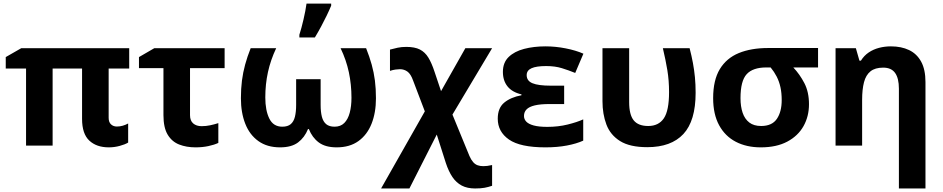

<svg xmlns="http://www.w3.org/2000/svg" viewBox="-20 -816 5282 1076"><path d="M634.8 -106.9Q652.3 -106.9 668.2 -111.6Q684.1 -116.2 698.2 -124V-17.1Q680.7 -6.3 650.6 1.7Q620.6 9.8 589.8 9.8Q521 9.8 480.5 -28.1Q439.9 -65.9 439.9 -149.9V-432.1H274.9V0H126V-432.1H12.2V-496.1L99.1 -545.9H704.1V-432.1H588.9V-155.8Q588.9 -131.3 602.1 -119.1Q615.2 -106.9 634.8 -106.9Z M1238.8 -545.9V-434.1H1044.9V-170.9Q1044.9 -139.6 1062.7 -124.3Q1080.6 -108.9 1109.9 -108.9Q1134.3 -108.9 1157.5 -113.8Q1180.7 -118.7 1203.6 -126V-15.1Q1181.2 -4.4 1147.9 2.7Q1114.7 9.8 1075.7 9.8Q1024.9 9.8 984.1 -6.1Q943.4 -22 919.7 -61.3Q896 -100.6 896 -170.9V-434.1H758.8V-496.1L844.7 -545.9Z M2031.7 -545.9Q2050.8 -498 2063 -454.1Q2075.2 -410.2 2081.1 -364.5Q2086.9 -318.8 2086.9 -265.1Q2086.9 -184.6 2062.3 -122.6Q2037.6 -60.5 1988.8 -25.4Q1939.9 9.8 1866.7 9.8Q1803.2 9.8 1766.4 -17.8Q1729.5 -45.4 1710.9 -92.8H1706.1Q1687 -45.4 1650.4 -17.8Q1613.8 9.8 1549.8 9.8Q1477.1 9.8 1428 -25.4Q1378.9 -60.5 1354.5 -122.6Q1330.1 -184.6 1330.1 -265.1Q1330.1 -318.8 1335.9 -364.5Q1341.8 -410.2 1353.8 -454.1Q1365.7 -498 1384.8 -545.9H1527.8Q1496.6 -480 1481.7 -412.1Q1466.8 -344.2 1466.8 -270Q1466.8 -197.3 1489.3 -151.6Q1511.7 -106 1562 -106Q1592.3 -106 1609.1 -120.1Q1626 -134.3 1632.8 -161.6Q1639.6 -189 1639.6 -228V-372.1H1776.9V-228Q1776.9 -189 1783.9 -161.6Q1791 -134.3 1808.1 -120.1Q1825.2 -106 1855 -106Q1888.7 -106 1909.4 -126.7Q1930.2 -147.5 1939.9 -184.1Q1949.7 -220.7 1949.7 -268.1Q1949.7 -341.8 1935.1 -410.9Q1920.4 -480 1888.7 -545.9ZM1657.7 -606V-621.1Q1663.6 -638.7 1669.4 -660.9Q1675.3 -683.1 1680.9 -707Q1686.5 -731 1690.9 -753.9Q1695.3 -776.9 1697.8 -795.9H1835.9V-784.2Q1825.2 -758.3 1811 -729Q1796.9 -699.7 1780.3 -668.7Q1763.7 -637.7 1744.6 -606Z M2256.8 -553.2Q2304.2 -553.2 2333 -538.6Q2361.8 -523.9 2380.6 -493.2Q2399.4 -462.4 2415.5 -413.1L2451.7 -305.2L2587.9 -545.9H2737.8L2515.6 -173.8L2610.8 58.1Q2620.6 80.1 2631.6 92.5Q2642.6 105 2656.5 110.1Q2670.4 115.2 2688.5 115.2Q2699.2 115.2 2710.7 113.8Q2722.2 112.3 2737.8 108.9V225.1Q2716.8 232.4 2695.6 236.3Q2674.3 240.2 2642.6 240.2Q2598.6 240.2 2567.9 224.1Q2537.1 208 2515.6 176.3Q2494.1 144.5 2478.5 97.2L2427.7 -62L2274.4 240.2H2115.7L2360.8 -191.9L2295.4 -363.8Q2282.2 -401.4 2263.4 -414.8Q2244.6 -428.2 2221.7 -428.2Q2211.9 -428.2 2197 -426.3Q2182.1 -424.3 2165.5 -418.9V-538.1Q2187 -543.9 2208.7 -548.6Q2230.5 -553.2 2256.8 -553.2Z M3141.6 -335.9V-232.9H3059.6Q3008.3 -232.9 2976.8 -225.3Q2945.3 -217.8 2930.9 -202.9Q2916.5 -188 2916.5 -166Q2916.5 -147.9 2929.4 -134.3Q2942.4 -120.6 2971.2 -112.8Q3000 -105 3047.4 -105Q3108.4 -105 3161.4 -118.2Q3214.4 -131.3 3248.5 -147V-27.8Q3210.9 -10.7 3157.2 -0.5Q3103.5 9.8 3036.6 9.8Q2895.5 9.8 2832.5 -33.9Q2769.5 -77.6 2769.5 -150.9Q2769.5 -210.9 2805.9 -241Q2842.3 -271 2902.3 -282.2V-287.1Q2850.1 -299.3 2824.2 -331.8Q2798.3 -364.3 2798.3 -413.1Q2798.3 -465.3 2830.6 -496.6Q2862.8 -527.8 2917 -542Q2971.2 -556.2 3036.6 -556.2Q3093.3 -556.2 3150.4 -544.9Q3207.5 -533.7 3249.5 -515.1L3203.6 -407.2Q3167.5 -421.9 3129.2 -433.8Q3090.8 -445.8 3040.5 -445.8Q2985.8 -445.8 2958.7 -433.6Q2931.6 -421.4 2931.6 -395Q2931.6 -362.8 2964.4 -349.4Q2997.1 -335.9 3066.4 -335.9Z M3607.4 8.8Q3509.8 8.8 3455.1 -25.4Q3400.4 -59.6 3378.4 -118.2Q3356.4 -176.8 3356.4 -249V-545.9H3505.9V-244.1Q3505.9 -172.9 3531.5 -141.4Q3557.1 -109.9 3612.8 -109.9Q3670.9 -109.9 3700.2 -152.8Q3729.5 -195.8 3729.5 -299.8Q3729.5 -364.7 3720 -422.4Q3710.4 -480 3694.8 -545.9H3844.7Q3856 -502.4 3863.3 -462.9Q3870.6 -423.3 3874.5 -383.1Q3878.4 -342.8 3878.4 -295.9Q3878.4 -138.7 3809.8 -64.9Q3741.2 8.8 3607.4 8.8Z M4513.7 -231.9Q4513.7 -163.6 4482.9 -108.9Q4452.1 -54.2 4391.8 -22.2Q4331.5 9.8 4243.7 9.8Q4163.6 9.8 4103.5 -21.5Q4043.5 -52.7 4010 -114.3Q3976.6 -175.8 3976.6 -266.1Q3976.6 -366.7 4013.9 -428.5Q4051.3 -490.2 4120.4 -518.6Q4189.5 -546.9 4284.7 -546.9H4564.5V-438H4425.8Q4461.9 -399.9 4487.8 -350.1Q4513.7 -300.3 4513.7 -231.9ZM4129.9 -266.1Q4129.9 -219.2 4141.8 -184.1Q4153.8 -148.9 4179.2 -129.4Q4204.6 -109.9 4245.6 -109.9Q4306.6 -109.9 4333.7 -149.9Q4360.8 -189.9 4360.8 -254.9Q4360.8 -294.9 4353.8 -327.1Q4346.7 -359.4 4332.8 -386.5Q4318.8 -413.6 4298.8 -438H4274.4Q4199.2 -438 4164.6 -400.4Q4129.9 -362.8 4129.9 -266.1Z M4972.7 -556.2Q5031.2 -556.2 5074.7 -535.4Q5118.2 -514.6 5142.3 -470.5Q5166.5 -426.3 5166.5 -356V240.2H5017.6V-318.8Q5017.6 -377.4 4996.3 -407.2Q4975.1 -437 4929.7 -437Q4884.3 -437 4858.4 -416.3Q4832.5 -395.5 4822 -355.2Q4811.5 -314.9 4811.5 -256.8V0H4662.6V-545.9H4776.4L4796.4 -476.1H4804.7Q4822.3 -504.4 4848.4 -522Q4874.5 -539.6 4906.5 -547.9Q4938.5 -556.2 4972.7 -556.2Z"/></svg>

Font: Wonky
Style: Regular
Weight: 400
Designer: Monotype Design Team
Foundry: Monotype Imaging Inc.
Version: Version 3.000